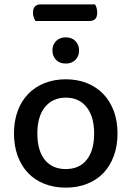

<svg xmlns="http://www.w3.org/2000/svg" viewBox="-20 -845 602 879"><path d="M142 -749Q138 -756 134.5 -765.5Q131 -775 131 -786Q131 -807 140.5 -816Q150 -825 166 -825H415Q419 -819 422 -809Q425 -799 425 -788Q425 -767 416 -758Q407 -749 390 -749ZM518 -234Q518 -177 501 -131Q484 -85 453.5 -53Q423 -21 379 -3.5Q335 14 281 14Q227 14 183 -3.5Q139 -21 108.5 -53Q78 -85 61 -131Q44 -177 44 -234Q44 -291 61 -337Q78 -383 109 -415Q140 -447 184 -464.5Q228 -482 281 -482Q334 -482 378 -464.5Q422 -447 453 -414.5Q484 -382 501 -336.5Q518 -291 518 -234ZM281 -398Q221 -398 186 -355Q151 -312 151 -234Q151 -156 185 -113.5Q219 -71 281 -71Q343 -71 377 -113.5Q411 -156 411 -234Q411 -311 376.5 -354.5Q342 -398 281 -398ZM342 -614Q342 -588 325.5 -571Q309 -554 281 -554Q253 -554 236.5 -571Q220 -588 220 -614Q220 -640 236.5 -657Q253 -674 281 -674Q309 -674 325.5 -657Q342 -640 342 -614Z"/></svg>

Font: Baloo Paaji 2 Medium
Style: Regular
Weight: 500
Designer: Shuchita Grover, Noopur Datye and Ek Type
Foundry: Ek Type
Version: Version 1.640;hotconv 1.0.111;makeotfexe 2.5.65597; ttfautoh